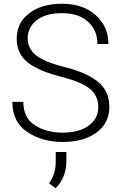

<svg xmlns="http://www.w3.org/2000/svg" viewBox="-20 -741 641 1016"><path d="M500 -174.3Q500 -233.9 457.5 -269.8Q415 -305.7 305.2 -334.5Q186 -364.3 127.2 -410.2Q68.4 -456.1 68.4 -537.1Q68.4 -620.1 134.5 -670.7Q200.7 -721.2 308.1 -721.2Q419.9 -721.2 486.8 -660.6Q553.7 -600.1 553.7 -508.3H495.6Q495.6 -581.1 445.8 -626.2Q396 -671.4 308.1 -671.4Q221.2 -671.4 173.8 -633.8Q126.5 -596.2 126.5 -538.6Q126.5 -483.9 169.9 -448.7Q213.4 -413.6 324.2 -385.7Q440.9 -356 499.8 -307.1Q558.6 -258.3 558.6 -175.3Q558.6 -88.4 490 -39.1Q421.4 10.3 311.5 10.3Q202.6 10.3 124 -42.7Q45.4 -95.7 45.4 -202.1H103.5Q103.5 -117.2 164.6 -78.1Q225.6 -39.1 311.5 -39.1Q397.5 -39.1 448.7 -75.7Q500 -112.3 500 -174.3ZM331.1 113.8Q331.1 154.8 316.4 191.7Q301.8 228.5 274.4 254.9L239.7 229.5Q258.3 201.2 266.6 175Q274.9 148.9 274.9 114.7V63.5H331.1Z"/></svg>

Font: Franko
Style: Light
Weight: 300
Designer: Google
Version: Version 1.200310; 2013